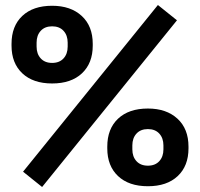

<svg xmlns="http://www.w3.org/2000/svg" viewBox="-20 -733 798 766"><path d="M148 13 72 -48 610 -713 686 -652ZM408 -141V-148Q408 -219 451 -259.5Q494 -300 570 -300Q644 -300 688 -259.5Q732 -219 732 -148V-141Q732 -71 689 -30.5Q646 10 570 10Q494 10 451 -30.5Q408 -71 408 -141ZM632 -137V-153Q632 -182 615.5 -200Q599 -218 570 -218Q541 -218 524.5 -200Q508 -182 508 -153V-137Q508 -108 524.5 -90Q541 -72 570 -72Q599 -72 615.5 -90Q632 -108 632 -137ZM26 -551V-558Q26 -629 69 -669.5Q112 -710 188 -710Q262 -710 306 -669.5Q350 -629 350 -558V-551Q350 -481 307 -440.5Q264 -400 188 -400Q112 -400 69 -440.5Q26 -481 26 -551ZM250 -547V-563Q250 -592 233.5 -610Q217 -628 188 -628Q159 -628 142.5 -610Q126 -592 126 -563V-547Q126 -518 142.5 -500Q159 -482 188 -482Q217 -482 233.5 -500Q250 -518 250 -547Z"/></svg>

Font: Space 7353
Style: Regular
Weight: 400
Designer: Christine Claussen + Ruben Lyon  (Space 7353)
Version: Version 1.000;FEAKit 1.0